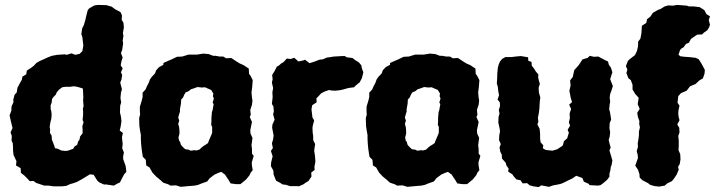

<svg xmlns="http://www.w3.org/2000/svg" viewBox="-20 -739 2908 781"><path d="M177 16H160L145 11L127 5L116 -3L101 -2L93 -11L79 -25L65 -36L64 -55L45 -66L47 -83L35 -109L33 -127V-139L32 -156L27 -167L28 -186L23 -201L31 -218L24 -247L19 -270L26 -288L27 -306L35 -324L34 -333L39 -353L48 -363L51 -382L61 -401L69 -415L71 -427L87 -437L89 -452L105 -462L118 -472L128 -483L140 -490L158 -498L173 -505L191 -512L213 -516L244 -518L251 -516L271 -522L286 -516L304 -520L315 -531L319 -554L317 -571L315 -588L311 -600L314 -623L321 -637L327 -657L331 -675L337 -698L343 -705L364 -717L379 -719L413 -718L434 -712L449 -701L470 -690L476 -677L475 -658L482 -647L484 -628L480 -605L482 -593L479 -574L481 -563L477 -536L472 -523L479 -505L474 -490L471 -473L479 -461L472 -445L477 -434L474 -415L469 -403L476 -376L472 -362L470 -340L473 -322L469 -310L468 -282L472 -264L474 -246L471 -225L467 -208L480 -198L476 -181L479 -153L477 -136L484 -119L481 -103V-92L491 -64L494 -40L485 -30L476 -13L468 3L459 7L443 16L409 11L404 12L384 3L376 -4L361 -28L346 -30L321 -15L313 -10L293 1L279 6L265 10L250 17L231 19H199ZM245 -125 256 -126 278 -134 283 -143 294 -150 298 -164 303 -170 306 -184 316 -197V-210L315 -226L320 -242L316 -251L318 -271V-285L317 -297L320 -307L319 -318L318 -333L319 -342L318 -364L317 -379L301 -384L289 -387L280 -388L265 -386H246L233 -384L221 -375L211 -364L207 -354L198 -345L192 -337L190 -321L186 -311V-296L189 -285L190 -273L189 -257L185 -242L182 -223L184 -212L183 -199L190 -187L191 -171L196 -159L200 -148L204 -136L215 -134L229 -127Z M772 16 747 18 715 21 696 15 673 16 665 11 644 4 632 -7 615 -21 600 -37 588 -58 575 -66 573 -89 561 -101 558 -120 556 -134 554 -155 553 -174V-190L550 -206L547 -226L546 -258L550 -274L549 -284V-305L556 -328L560 -344V-362L572 -375L578 -389L585 -402L590 -416L597 -426L611 -441L615 -453L627 -466L644 -475L645 -483L663 -491L677 -497L700 -508L721 -509L747 -517H782L807 -521L829 -519L847 -512H857L873 -509H888L900 -502L921 -503L939 -491L955 -481L971 -474L992 -460L993 -439L1000 -429L1008 -413L1006 -387L1003 -362L1005 -342L1007 -330L1005 -313L998 -292L1000 -272L996 -263L1005 -243L998 -209L999 -196L1007 -178L1003 -148L1005 -133V-114L1012 -105L1004 -78L1005 -64L1008 -47L1000 -37L995 -26L981 -9L969 1L958 10H939L918 7L911 -5L895 -29L880 -40L869 -36L853 -29L833 -14L823 -1L798 8L786 13ZM755 -126 771 -128 780 -127 792 -131 800 -139 809 -146 816 -150 826 -157 830 -168 834 -177 840 -191 843 -199V-223L839 -231L840 -245V-260L841 -271L842 -283L845 -292L847 -304L849 -315L845 -322L850 -338L846 -348L848 -358L839 -373L825 -379L814 -384L801 -383L783 -385L770 -380L757 -376L747 -368L735 -363L729 -353L725 -343L717 -334L716 -317L714 -306L712 -295V-284L709 -276L705 -261L709 -248L705 -235L709 -220L710 -206V-195L706 -180L708 -168L713 -161L715 -152L719 -146L729 -136L734 -132L748 -130Z M1159 18 1144 13 1129 11 1120 5 1103 -4 1093 -29 1092 -45 1082 -63 1083 -79 1089 -103 1082 -125 1090 -137 1086 -156 1091 -172 1093 -188 1087 -219 1088 -232 1097 -252 1091 -274 1094 -286 1092 -306 1086 -316 1089 -344 1088 -364 1091 -381 1086 -403 1089 -417 1087 -434 1097 -450 1106 -468 1114 -472 1124 -481 1133 -486 1147 -501 1162 -499 1177 -504 1194 -489 1213 -493 1221 -496 1239 -482 1258 -488 1279 -496 1294 -498 1310 -505 1319 -506 1338 -509 1373 -511H1383L1390 -506L1414 -503L1424 -495L1440 -485L1450 -473L1452 -461L1458 -445L1452 -421L1443 -404L1428 -392L1420 -384L1397 -381L1376 -375L1362 -372L1343 -370L1327 -371L1319 -373L1301 -367L1286 -359L1276 -348L1267 -339L1268 -323L1250 -311L1247 -294L1251 -261L1258 -249L1253 -231L1251 -219L1252 -198L1254 -187V-169L1262 -153L1260 -141L1258 -126L1261 -107L1263 -82L1259 -60L1260 -48L1246 -37L1247 -21L1235 -3L1222 5L1214 11L1195 19L1188 18Z M1694 16 1669 18 1637 21 1618 15 1595 16 1587 11 1566 4 1554 -7 1537 -21 1522 -37 1510 -58 1497 -66 1495 -89 1483 -101 1480 -120 1478 -134 1476 -155 1475 -174V-190L1472 -206L1469 -226L1468 -258L1472 -274L1471 -284V-305L1478 -328L1482 -344V-362L1494 -375L1500 -389L1507 -402L1512 -416L1519 -426L1533 -441L1537 -453L1549 -466L1566 -475L1567 -483L1585 -491L1599 -497L1622 -508L1643 -509L1669 -517H1704L1729 -521L1751 -519L1769 -512H1779L1795 -509H1810L1822 -502L1843 -503L1861 -491L1877 -481L1893 -474L1914 -460L1915 -439L1922 -429L1930 -413L1928 -387L1925 -362L1927 -342L1929 -330L1927 -313L1920 -292L1922 -272L1918 -263L1927 -243L1920 -209L1921 -196L1929 -178L1925 -148L1927 -133V-114L1934 -105L1926 -78L1927 -64L1930 -47L1922 -37L1917 -26L1903 -9L1891 1L1880 10H1861L1840 7L1833 -5L1817 -29L1802 -40L1791 -36L1775 -29L1755 -14L1745 -1L1720 8L1708 13ZM1677 -126 1693 -128 1702 -127 1714 -131 1722 -139 1731 -146 1738 -150 1748 -157 1752 -168 1756 -177 1762 -191 1765 -199V-223L1761 -231L1762 -245V-260L1763 -271L1764 -283L1767 -292L1769 -304L1771 -315L1767 -322L1772 -338L1768 -348L1770 -358L1761 -373L1747 -379L1736 -384L1723 -383L1705 -385L1692 -380L1679 -376L1669 -368L1657 -363L1651 -353L1647 -343L1639 -334L1638 -317L1636 -306L1634 -295V-284L1631 -276L1627 -261L1631 -248L1627 -235L1631 -220L1632 -206V-195L1628 -180L1630 -168L1635 -161L1637 -152L1641 -146L1651 -136L1656 -132L1670 -130Z M2171 22 2150 19 2135 15 2124 6 2106 7 2097 -6 2081 -9 2070 -21 2064 -30 2047 -41 2049 -53 2040 -66 2037 -77 2022 -94 2021 -110 2015 -122 2012 -139 2017 -153 2010 -169 2011 -189 2014 -205 2012 -218 2007 -240 2008 -264 2012 -277 2009 -291 2014 -308 2013 -323 2004 -334 2010 -352 2007 -367 2005 -386 2001 -399 2002 -415 2003 -442 2005 -463 2009 -478 2014 -489 2022 -499 2036 -507H2062L2077 -509L2088 -510L2099 -511L2128 -506L2129 -492L2142 -487L2143 -472L2153 -459L2159 -449L2170 -436L2169 -425L2172 -411L2176 -398L2171 -382L2172 -363L2178 -342L2176 -330L2175 -314L2174 -296L2172 -280L2168 -259L2170 -245L2166 -233L2175 -215L2177 -195V-176L2179 -160L2190 -148L2188 -136L2200 -129L2227 -126L2247 -132L2265 -144L2270 -149L2274 -165L2287 -176L2294 -199L2289 -211L2299 -228L2294 -241L2298 -258L2297 -277L2303 -296L2295 -313L2307 -324L2302 -339L2299 -355L2296 -369L2301 -391L2299 -412L2310 -426L2312 -436L2316 -454L2326 -465L2334 -474L2342 -486L2349 -497L2371 -504L2379 -512L2396 -508L2414 -509L2425 -503L2440 -495L2453 -489L2457 -475L2465 -464L2471 -445L2462 -417L2469 -399L2473 -389L2467 -370L2462 -357L2460 -342L2462 -325L2460 -315L2458 -294L2461 -284L2464 -265L2466 -253L2460 -238L2459 -218L2462 -201L2460 -183L2456 -170L2460 -153L2464 -139L2459 -127L2465 -107L2471 -86L2468 -69L2464 -58L2463 -47L2459 -32V-20L2449 -7L2435 5L2423 14L2412 16L2378 14L2375 9L2355 0L2349 -15L2324 -24L2308 -13L2291 -5L2275 3L2264 8L2252 11L2230 15L2213 21L2182 15Z M2661 20 2643 18 2625 13 2616 6 2593 -6 2582 -17 2581 -31 2575 -49 2564 -65 2575 -96 2574 -109 2570 -124 2575 -142 2574 -155 2577 -173 2579 -189V-204L2583 -221L2580 -235L2581 -246L2575 -263L2572 -280L2582 -296L2574 -315L2578 -341L2563 -358L2553 -375V-394L2546 -413L2536 -421L2528 -442L2532 -456L2526 -470L2534 -491L2541 -498L2563 -515L2571 -532L2575 -549L2576 -570L2585 -582L2589 -603L2590 -618L2591 -634L2609 -646L2612 -661L2625 -671L2636 -687L2657 -699L2666 -702L2684 -713L2698 -717L2717 -716L2735 -719L2774 -716L2782 -713H2800L2826 -710L2845 -698L2854 -681L2868 -673L2863 -657L2868 -639L2865 -629L2857 -616L2843 -606L2836 -599L2816 -598L2801 -588L2791 -581L2782 -565L2770 -560L2761 -547L2751 -541L2746 -535L2740 -516L2748 -510L2765 -508L2781 -507L2809 -504L2822 -498L2833 -481L2847 -455L2846 -440L2839 -420L2825 -412L2809 -397L2806 -396L2787 -388L2773 -370L2750 -360L2739 -348L2736 -321L2744 -309L2740 -291L2739 -278L2740 -266L2744 -250L2735 -233L2743 -219L2744 -200L2739 -186L2741 -166V-148L2740 -128L2747 -112L2748 -90L2745 -72L2738 -60L2741 -49L2732 -28L2722 -13L2713 -2L2694 7L2684 16Z"/></svg>

Font: Winky Rough
Style: Bold
Weight: 700
Designer: Simon Atzbach
Foundry: typofactur
Version: Version 1.206; ttfautohint (v1.8.4.7-5d5b)